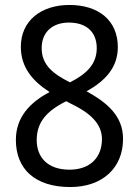

<svg xmlns="http://www.w3.org/2000/svg" viewBox="-20 -744 560 774"><path d="M260 -724C146 -724 64 -661 64 -555C64 -473 111 -417 180 -373C101 -331 44 -272 44 -180C44 -62 122 10 263 10C392 10 476 -66 476 -184C476 -277 412 -330 329 -376C403 -417 455 -471 455 -554C455 -662 377 -724 260 -724ZM258 -653C327 -653 370 -616 370 -550C370 -484 327 -445 262 -412C195 -446 148 -481 148 -550C148 -616 193 -653 258 -653ZM128 -179C128 -251 167 -296 247 -336L264 -327C344 -289 391 -245 391 -183C391 -111 345 -60 260 -60C171 -60 128 -111 128 -179Z"/></svg>

Font: Noto Sans Lao Looped SemiCondensed
Style: Regular
Weight: 400
Width: 4
Designer: Mark Frömberg, Ben Mitchell
Foundry: The Fontpad Ltd
Version: Version 1.003